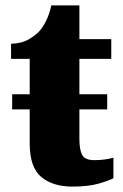

<svg xmlns="http://www.w3.org/2000/svg" viewBox="-20 -681 457 711"><path d="M248 10Q176 10 133 -25.5Q90 -61 90 -150V-276H25V-332H90V-463H21V-519Q61 -520 87.5 -536Q114 -552 127 -567Q140 -582 151.5 -605.5Q163 -629 170 -661H274V-536H392V-463H274V-332H377V-276H274V-167Q274 -126 284.5 -107Q295 -88 329 -88Q368 -88 400 -97V-21Q383 -12 345 -1Q307 10 248 10Z"/></svg>

Font: Noto Serif SemiCondensed Black
Style: Regular
Weight: 900
Width: 4
Designer: Monotype Design Team
Foundry: Monotype Imaging Inc.
Version: Version 2.014; ttfautohint (v1.8.4.7-5d5b)